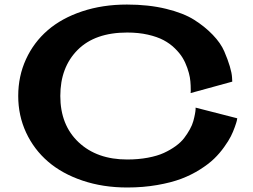

<svg xmlns="http://www.w3.org/2000/svg" viewBox="-20 -811 1113 844"><path d="M1001 -452.1 817.9 -401.9Q818.4 -405.3 818.6 -411.1Q818.8 -417 818.1 -435.3Q817.4 -453.6 814.5 -471.2Q811.5 -488.8 803.2 -512.7Q794.9 -536.6 782.5 -557.1Q770 -577.6 748.5 -598.6Q727.1 -619.6 699 -634.5Q670.9 -649.4 629.9 -658.7Q588.9 -668 539.1 -668Q397.5 -668 321.3 -591.6Q245.1 -515.1 245.1 -389.2Q245.1 -261.2 325.7 -185.5Q406.2 -109.9 539.1 -109.9Q587.9 -109.9 629.6 -117.7Q671.4 -125.5 700.2 -138.7Q729 -151.9 752.4 -168.9Q775.9 -186 790 -204.8Q804.2 -223.6 814.7 -242.7Q825.2 -261.7 829.8 -278.8Q834.5 -295.9 836.9 -309.1Q839.4 -322.3 839.8 -330.1V-337.9L1022.9 -291Q1022.5 -287.1 1021 -280.3Q1019.5 -273.4 1012.2 -252.7Q1004.9 -231.9 994.9 -211.9Q984.9 -191.9 965.3 -164.6Q945.8 -137.2 921.4 -113.5Q897 -89.8 859.1 -65.9Q821.3 -42 776.9 -25.1Q732.4 -8.3 670.9 2.4Q609.4 13.2 539.1 13.2Q432.6 13.2 342.8 -17.1Q252.9 -47.4 191.2 -100.6Q129.4 -153.8 94.7 -228.3Q60.1 -302.7 60.1 -389.2Q60.1 -476.1 94.2 -550.5Q128.4 -625 189.7 -678Q251 -731 340.8 -761Q430.7 -791 538.1 -791Q633.3 -791 710.2 -772.2Q787.1 -753.4 834 -723.6Q880.9 -693.8 915.5 -657.7Q950.2 -621.6 965.8 -585.4Q981.4 -549.3 990.2 -519.5Q999 -489.7 1000 -470.7Z"/></svg>

Font: Sporting Grotesque
Style: Bold
Weight: 700
Designer: Lucas LE BIHAN
Foundry: Lucas LE BIHAN
Version: Version 2.002;PS 2.2;hotconv 1.0.88;makeotf.lib2.5.647800